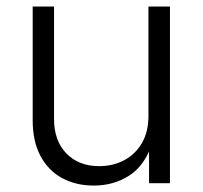

<svg xmlns="http://www.w3.org/2000/svg" viewBox="-20 -561 621 588"><path d="M267.6 7.3Q212.4 7.3 170.2 -15.6Q127.9 -38.6 104 -83.3Q80.1 -127.9 80.1 -192.4V-541H145.5V-196.8Q145.5 -129.9 183.3 -91.1Q221.2 -52.2 283.7 -52.2Q326.7 -52.2 360.8 -70.6Q395 -88.9 414.8 -123.3Q434.6 -157.7 434.6 -205.1V-541H500.5V0H436.5V-126.5H447.8Q424.8 -55.2 376.7 -23.9Q328.6 7.3 267.6 7.3Z"/></svg>

Font: Inter 17pt Light
Style: Regular
Weight: 300
Version: Version 4.001;git-66647c0bb